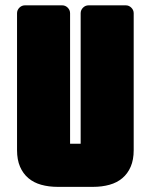

<svg xmlns="http://www.w3.org/2000/svg" viewBox="-20 -687 573 737"><path d="M289.6 -135.3V-636.2Q289.6 -648.4 298.6 -657.5Q307.6 -666.5 319.8 -666.5H462.9Q475.1 -666.5 484.1 -657.5Q493.2 -648.4 493.2 -636.2V-110.8Q493.2 -73.7 481.7 -47.1Q470.2 -20.5 449.7 -3.2Q429.2 14.2 400.4 22.2Q371.6 30.3 336.9 30.3H201.7Q167 30.3 138.2 22.2Q109.4 14.2 88.9 -3.2Q68.4 -20.5 56.9 -47.1Q45.4 -73.7 45.4 -110.8V-636.2Q45.4 -648.4 54.4 -657.5Q63.5 -666.5 75.7 -666.5H218.8Q231 -666.5 240 -657.5Q249 -648.4 249 -636.2V-135.3Z"/></svg>

Font: Akaash Gobhi Moti
Style: Regular
Weight: 400
Designer: Kulbir Singh Thind, MD
Foundry: Punjab Online
Version: Version 1.200